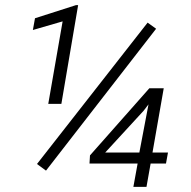

<svg xmlns="http://www.w3.org/2000/svg" viewBox="-20 -730 748 750"><path d="M575.7 -134.3H636.2L628.4 -91.3H568.4L552.2 0H501L517.6 -91.3H329.6L331.5 -123L563.5 -385.3H619.6ZM391.1 -134.3H524.4L560.1 -322.3L541 -297.4ZM219.7 -324.2H168.5L224.6 -646.5L108.4 -612.8L116.7 -658.7L276.9 -710H285.2ZM159.7 -63.5 124.5 -89.4 556.6 -641.6 589.8 -617.7Z"/></svg>

Font: TypoPRO Roboto
Style: Italic
Weight: 300
Italic angle: -12°
Designer: Google
Version: Version 2.136; 2016